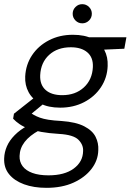

<svg xmlns="http://www.w3.org/2000/svg" viewBox="-47 -675 627 922"><path d="M176 227Q115 227 68.5 210Q22 193 -3.5 161.5Q-29 130 -27 85Q-26 56 -14 28Q-2 0 23.5 -26Q49 -52 88 -73L141 -49Q95 -24 71.5 6.5Q48 37 47 74Q46 102 61.5 123Q77 144 108.5 155.5Q140 167 186 167Q263 167 307 134.5Q351 102 352 51Q354 21 330 -3.5Q306 -28 236 -32Q187 -35 151.5 -41.5Q116 -48 91 -57Q66 -66 47.5 -78.5Q29 -91 16 -105L20 -129L124 -211L176 -188L80 -109L89 -141Q102 -131 115 -123.5Q128 -116 144.5 -110Q161 -104 185.5 -100Q210 -96 248 -94Q318 -89 357.5 -68.5Q397 -48 412 -18Q427 12 425 46Q424 95 392.5 136Q361 177 306 202Q251 227 176 227ZM242 -158Q185 -158 147 -178Q109 -198 90.5 -232Q72 -266 74 -308Q77 -365 107 -410Q137 -455 188 -481.5Q239 -508 303 -508Q360 -508 398 -488.5Q436 -469 454 -435Q472 -401 470 -358Q468 -302 438 -256.5Q408 -211 357 -184.5Q306 -158 242 -158ZM252 -218Q315 -218 355.5 -255Q396 -292 399 -353Q401 -399 372.5 -423.5Q344 -448 293 -448Q229 -448 189 -411.5Q149 -375 146 -314Q144 -268 172 -243Q200 -218 252 -218ZM370 -433 355 -496H560L550 -441ZM348 -563Q329 -563 315.5 -576.5Q302 -590 302 -609Q302 -628 315.5 -641.5Q329 -655 348 -655Q367 -655 380.5 -641.5Q394 -628 394 -609Q394 -590 380.5 -576.5Q367 -563 348 -563Z"/></svg>

Font: DM Sans 28pt Light
Style: Italic
Weight: 300
Italic angle: -10°
Version: Version 4.004;gftools[0.9.30]